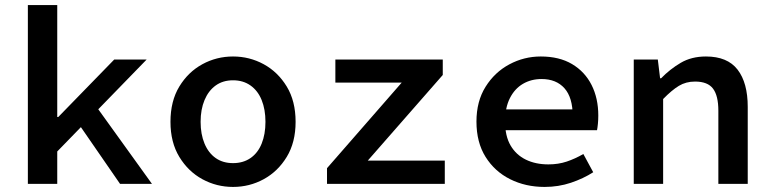

<svg xmlns="http://www.w3.org/2000/svg" viewBox="-20 -726 3040 758"><path d="M90 0V-706H206V-264H210L431 -491H559L206 -128V0ZM454 0 287 -242 354 -314 580 0Z M900 12Q835 12 779 -18.5Q723 -49 688 -106.5Q653 -164 653 -245Q653 -327 688 -384.5Q723 -442 779 -472.5Q835 -503 900 -503Q965 -503 1021 -472.5Q1077 -442 1112 -384.5Q1147 -327 1147 -245Q1147 -164 1112 -106.5Q1077 -49 1021 -18.5Q965 12 900 12ZM900 -82Q940 -82 969 -102Q998 -122 1013 -159Q1028 -196 1028 -245Q1028 -294 1013 -331Q998 -368 969 -388.5Q940 -409 900 -409Q860 -409 831.5 -388.5Q803 -368 787.5 -331Q772 -294 772 -245Q772 -196 787.5 -159Q803 -122 831.5 -102Q860 -82 900 -82Z M1271 0V-62L1566 -400H1304V-491H1728V-430L1432 -92H1736V0Z M2130 12Q2055 12 1994 -18.5Q1933 -49 1897 -106.5Q1861 -164 1861 -246Q1861 -326 1897 -383.5Q1933 -441 1991 -472Q2049 -503 2115 -503Q2188 -503 2238.5 -473Q2289 -443 2315.5 -390.5Q2342 -338 2342 -270Q2342 -253 2340.5 -237.5Q2339 -222 2337 -212H1944V-294H2263L2241 -268Q2241 -341 2208.5 -377.5Q2176 -414 2118 -414Q2077 -414 2044.5 -395Q2012 -376 1993 -338.5Q1974 -301 1974 -246Q1974 -189 1995.5 -152Q2017 -115 2055.5 -96Q2094 -77 2145 -77Q2184 -77 2217 -88Q2250 -99 2283 -118L2322 -46Q2283 -21 2234 -4.5Q2185 12 2130 12Z M2482 0V-491H2577L2586 -417H2590Q2625 -453 2667.5 -478Q2710 -503 2767 -503Q2852 -503 2892 -451Q2932 -399 2932 -304V0H2816V-289Q2816 -348 2795 -376Q2774 -404 2724 -404Q2688 -404 2660 -387Q2632 -370 2598 -335V0Z"/></svg>

Font: Source Code Pro ExtraLight SemiBold
Style: Regular
Weight: 600
Monospace: yes
Version: Version 1.018;hotconv 1.0.116;makeotfexe 2.5.65601